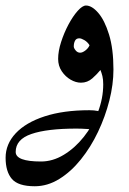

<svg xmlns="http://www.w3.org/2000/svg" viewBox="-31 -334 457 678"><path d="M285.2 -174.3Q277.8 -186 266.8 -192.4Q255.9 -198.7 249 -198.7Q238.3 -198.7 233.9 -190.2Q229.5 -181.6 229.5 -169.9Q229.5 -164.1 236.1 -156Q242.7 -147.9 252 -147.9Q260.3 -147.9 270.8 -156Q281.2 -164.1 285.2 -174.3ZM-11.2 223.1Q-11.2 174.8 24.4 136.7Q60.1 98.6 126.5 76.9Q192.9 55.2 284.7 55.2Q301.8 55.2 314.2 57.9Q326.7 60.5 335.9 64L309.1 124.5Q301.8 123 278.6 121.6Q255.4 120.1 239.3 120.1Q134.8 120.1 79.6 139.2Q24.4 158.2 24.4 202.6Q24.4 236.3 113.8 236.3Q155.3 236.3 194.3 212.6Q233.4 189 264.9 149.4Q296.4 109.9 314.9 61.5Q333.5 13.2 333.5 -36.1Q333.5 -53.7 330.6 -65.4Q327.6 -77.1 323.7 -86.9Q312.5 -72.8 295.2 -57.4Q277.8 -42 254.9 -42Q236.8 -42 218.3 -52.7Q199.7 -63.5 187 -82.5Q174.3 -101.6 174.3 -126Q174.3 -153.3 184.8 -185.8Q195.3 -218.3 210.9 -247.6Q226.6 -276.9 243.4 -295.7Q260.3 -314.5 272.5 -314.5Q293.5 -314.5 315.9 -288.6Q338.4 -262.7 354 -212.2Q369.6 -161.6 369.6 -88.4Q369.6 -36.1 355.2 20.8Q340.8 77.6 315.2 131.6Q289.6 185.5 254.6 229Q219.7 272.5 178.2 298.1Q136.7 323.7 91.8 323.7Q33.2 323.7 11 297.9Q-11.2 272 -11.2 223.1Z"/></svg>

Font: Rohingya Solluk
Style: Regular
Weight: 400
Designer: SIL International
Foundry: SIL International
Version: Version 1.001